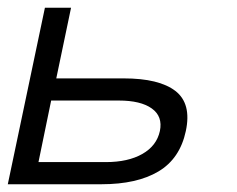

<svg xmlns="http://www.w3.org/2000/svg" viewBox="-44 -475 610 495"><path d="M101.1 -272.9H274.9Q366.2 -272.9 408.2 -240.5Q450.2 -208 435.1 -137.2Q419.9 -65.9 364.5 -33Q309.1 0 217.8 0H-23.9L71.8 -455.1H139.2ZM368.2 -137.2Q376 -174.8 347.4 -195.3Q318.8 -215.8 262.2 -215.8H87.9L55.2 -57.1H229Q286.1 -57.1 323 -78.1Q359.9 -99.1 368.2 -137.2Z"/></svg>

Font: Anonymous Pro
Style: Italic
Weight: 400
Italic angle: -12°
Monospace: yes
Designer: Mark Simonson
Version: Version 1.003